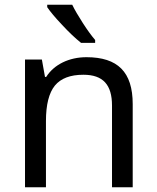

<svg xmlns="http://www.w3.org/2000/svg" viewBox="-20 -786 658 806"><path d="M379.4 -618.2C364.3 -635.7 346.7 -659.7 327.6 -689.5C308.6 -719.2 293.5 -744.6 283.2 -766.1H178.2V-755.9C190.4 -737.8 210.9 -712.9 240.2 -682.1C269 -650.9 295.9 -625.5 320.3 -606H379.4ZM537.1 0V-349.1C537.1 -483.9 474.1 -545.9 342.8 -545.9C270.5 -545.9 207 -515.6 173.8 -462.9H168.9L155.8 -536.1H85V0H172.9V-277.8C172.9 -346.7 185.5 -396 210.4 -426.8C235.4 -457 274.9 -472.2 330.1 -472.2C412.6 -472.2 450.2 -430.2 450.2 -342.8V0Z"/></svg>

Font: Noto Reveo Sans
Style: Regular
Weight: 400
Designer: Monotype Design team
Foundry: Monotype Imaging Inc.
Version: Version 1.04